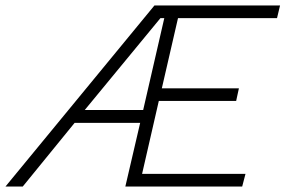

<svg xmlns="http://www.w3.org/2000/svg" viewBox="-79 -680 1041 700"><path d="M-59 0 484 -660H942L931 -614H570L511 -358H792L782 -312H500L439 -46H816L804 0H378L432 -232H193L4 0ZM230 -279H443L520 -614H506Z"/></svg>

Font: Work Sans Light
Style: Italic
Weight: 300
Italic angle: -13°
Designer: Wei Huang
Foundry: Wei Huang
Version: Version 2.010; ttfautohint (v1.8.3)